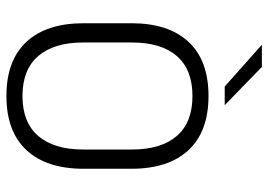

<svg xmlns="http://www.w3.org/2000/svg" viewBox="-144 -720 876 628"><g transform="rotate(90 294.0 -406.0)"><path d="M294 11Q177.5 11 116.8 -54.5Q56 -120 56 -241.5V-398Q56 -519 116.8 -584.5Q177.5 -650 294 -650Q410 -650 471 -584.5Q532 -519 532 -398V-241.5Q532 -120 471 -54.5Q410 11 294 11ZM294 -41.5Q380.5 -41.5 424.8 -93.2Q469 -145 469 -239.5V-400Q469 -495 424.8 -546.2Q380.5 -597.5 294 -597.5Q207.5 -597.5 163.2 -546.2Q119 -495 119 -400V-239.5Q119 -145 163.2 -93.2Q207.5 -41.5 294 -41.5ZM199 -824.5 323 -704V-703H263L127.5 -823.5V-824.5Z"/></g></svg>

Font: Anek Bangla Light
Style: Regular
Weight: 300
Designer: Sulekha Rajkumar (Bangla), Yesha Goshar (Latin)
Foundry: Ek Type
Version: Version 1.003